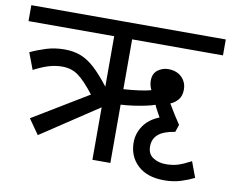

<svg xmlns="http://www.w3.org/2000/svg" viewBox="-74 -715 1014 843"><g transform="rotate(10 433.5 -294.0)"><path d="M127 -65 80 -132 326 -281Q284 -335 253.5 -357.5Q223 -380 181 -380Q153 -380 124.5 -372Q96 -364 55 -343L27 -417Q61 -433 98 -444.5Q135 -456 179 -456Q219 -456 251 -443.5Q283 -431 314 -402.5Q345 -374 382 -326V-551H0V-622H867V-551H462V-329Q496 -331 529.5 -335.5Q563 -340 584 -346Q574 -366 574 -387Q574 -419 595 -434.5Q616 -450 641 -450Q679 -450 701.5 -428Q724 -406 724 -373Q724 -345 710 -328Q696 -311 676 -303Q690 -279 703.5 -257.5Q717 -236 730 -217L719 -184Q667 -176 644 -155.5Q621 -135 621 -102Q621 -68 645.5 -52.5Q670 -37 701 -37Q733 -37 756.5 -44.5Q780 -52 814 -70L840 0Q814 13 781 23.5Q748 34 707 34Q631 34 589 -5.5Q547 -45 547 -107Q547 -147 570.5 -181.5Q594 -216 640 -234Q632 -249 624.5 -262.5Q617 -276 613 -286Q597 -280 570.5 -274.5Q544 -269 515 -265Q486 -261 462 -260V0H382V-234Z"/></g></svg>

Font: Noto Sans
Style: Regular
Weight: 400
Designer: Monotype Design Team
Foundry: Monotype Imaging Inc.
Version: Version 2.007